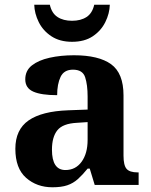

<svg xmlns="http://www.w3.org/2000/svg" viewBox="-20 -783 639 813"><path d="M202 10Q136 10 90.5 -30Q45 -70 45 -153Q45 -234 101 -273Q157 -312 269 -316L351 -319V-374Q351 -424 340.5 -456Q330 -488 289 -488Q251 -488 236.5 -457.5Q222 -427 222 -380Q155 -380 121 -395Q87 -410 87 -447Q87 -484 115 -506Q143 -528 190 -538.5Q237 -549 293 -549Q398 -549 450.5 -511Q503 -473 503 -379V-124Q503 -83 516 -68Q529 -53 563 -53H567V0H381L360 -69H351Q329 -42 309.5 -24.5Q290 -7 265 1.5Q240 10 202 10ZM257 -63Q300 -63 325.5 -98Q351 -133 351 -191V-266L306 -263Q246 -260 223 -231.5Q200 -203 200 -149Q200 -63 257 -63ZM285 -606Q233 -606 197.5 -629.5Q162 -653 144 -689.5Q126 -726 125 -763H191Q199 -727 223.5 -711Q248 -695 285 -695Q322 -695 346.5 -711Q371 -727 379 -763H445Q444 -726 426 -689.5Q408 -653 373 -629.5Q338 -606 285 -606Z"/></svg>

Font: Noto Serif Tamil
Style: Bold Italic
Weight: 700
Italic angle: -12°
Designer: Indian Type Foundry, Tom Grace, and the Monotype Design Team
Foundry: Monotype Imaging Inc.
Version: Version 2.003; ttfautohint (v1.8.4.7-5d5b)